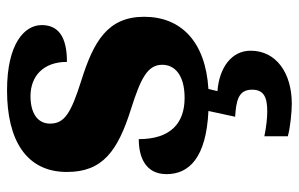

<svg xmlns="http://www.w3.org/2000/svg" viewBox="-168 -420 829 532"><g transform="rotate(-90 246.0 -154.5)"><path d="M224 240C309 240 371 197 371 126C371 73 324 39 259 34L265 9C396 1 465 -67 465 -169C465 -270 397 -309 289 -343C197 -372 169 -390 169 -430C169 -465 199 -484 245 -484C300 -484 340 -449 340 -383C410 -383 442 -407 442 -453C442 -501 390 -549 261 -549C125 -549 35 -497 35 -383C35 -284 93 -242 211 -205C296 -178 332 -159 332 -119C332 -86 306 -57 240 -57C170 -57 126 -96 126 -184C74 -184 29 -164 29 -107C29 -45 74 3 204 9L188 83C231 86 263 91 263 130C263 164 240 172 202 172C184 172 158 169 134 164V229C158 236 203 240 224 240Z"/></g></svg>

Font: Noto Serif Malayalam ExtraBold
Style: Regular
Weight: 800
Designer: Indian type Foundry, Jelle Bosma, Monotype Design Team
Foundry: Monotype Imaging Inc.
Version: Version 2.104